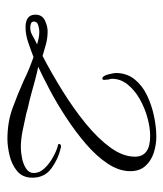

<svg xmlns="http://www.w3.org/2000/svg" viewBox="19 -768 451 530"><g transform="rotate(90 245.0 -502.5)"><path d="M363 -297Q317 -297 278.5 -311Q240 -325 202 -342Q186 -350 170 -356.5Q154 -363 137 -369Q119 -362 97 -354.5Q75 -347 55 -347Q20 -347 20 -374Q20 -393 36 -400.5Q52 -408 66 -408Q84 -408 101 -403.5Q118 -399 134 -394Q182 -419 231 -449.5Q280 -480 321 -513.5Q362 -547 387 -581.5Q412 -616 412 -649Q412 -691 355 -691Q332 -691 304.5 -683.5Q277 -676 252.5 -662Q228 -648 212.5 -628.5Q197 -609 197 -586Q197 -582 199 -576Q199 -573 199.5 -570Q200 -567 200 -565Q200 -559 197 -559Q189 -559 185 -575Q181 -591 181 -596Q181 -626 198 -647.5Q215 -669 242 -682Q269 -695 299.5 -701.5Q330 -708 357 -708Q379 -708 401 -701Q423 -694 437.5 -678Q452 -662 452 -636Q452 -605 431 -573.5Q410 -542 376 -513Q342 -484 303 -458.5Q264 -433 227 -413.5Q190 -394 164 -382Q183 -378 201.5 -373Q220 -368 238 -363Q252 -359 266 -356Q280 -353 293 -349Q316 -344 340 -339Q364 -334 387 -334Q398 -334 414.5 -337Q431 -340 444 -348Q457 -356 457 -370Q457 -386 444 -399.5Q431 -413 414 -422.5Q397 -432 383 -436Q377 -436 377 -440Q377 -445 385 -445Q385 -445 386 -445Q387 -445 388 -444Q417 -438 443.5 -419Q470 -400 470 -366Q470 -339 452 -324Q434 -309 409 -303Q384 -297 363 -297ZM55 -360Q66 -360 74.5 -364.5Q83 -369 92 -374Q97 -376 102 -379L94 -381Q87 -383 80.5 -384Q74 -385 66 -385Q59 -385 49 -382Q39 -379 39 -370Q39 -364 44.5 -362Q50 -360 55 -360Z"/></g></svg>

Font: Beau Rivage
Style: Regular
Weight: 400
Designer: Robert E. Leuschke
Foundry: Robert E. Leuschke
Version: Version 1.010; ttfautohint (v1.8.3)